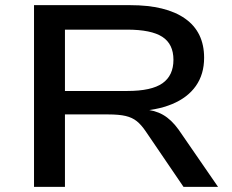

<svg xmlns="http://www.w3.org/2000/svg" viewBox="-20 -725 901 745"><path d="M112 0V-705H485Q624 -705 698 -653Q772 -601 772 -501Q772 -437 740 -391.5Q708 -346 647.5 -321Q587 -296 502 -293L512 -301L539 -300Q580 -298 612.5 -279.5Q645 -261 673 -222L826 0H692L545 -216Q528 -241 510.5 -255Q493 -269 467.5 -275Q442 -281 400 -281H232V0ZM232 -372H474Q568 -372 610.5 -402Q653 -432 653 -493Q653 -554 610 -582Q567 -610 473 -610H232Z"/></svg>

Font: Nunito Sans 10pt Expanded SemiBold
Style: Regular
Weight: 600
Width: 7
Designer: Vernon Adams
Foundry: Vernon Adams
Version: Version 3.101;gftools[0.9.27]